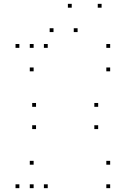

<svg xmlns="http://www.w3.org/2000/svg" viewBox="-20 -969 660 999"><path d="M228.4 -720V-740H208.4V-720ZM80.8 -720V-740H60.8V-720ZM80.8 10V-10H60.8V10ZM228.4 10V-10H208.4V10ZM155 -112.1V-132.1H135V-112.1ZM155 10V-10H135V10ZM553.2 10V-10H533.2V10ZM553.2 -112.1V-132.1H533.2V-112.1ZM167.5 -413.2V-433.2H147.5V-413.2ZM167.5 -297.4V-317.4H147.5V-297.4ZM490.8 -297.4V-317.4H470.8V-297.4ZM490.8 -413.2V-433.2H470.8V-413.2ZM553.2 -720V-740H533.2V-720ZM155 -720V-740H135V-720ZM155 -597.9V-617.9H135V-597.9ZM553.2 -597.9V-617.9H533.2V-597.9ZM353.2 -929V-949H333.2V-929ZM508.6 -929V-949H488.6V-929ZM383.8 -802.1V-822.1H363.8V-802.1ZM258.4 -802.1V-822.1H238.4V-802.1Z"/></svg>

Font: Monaspace Neon Dots Var
Style: Regular
Weight: 400
Designer: Riley Cran and the Lettermatic Team
Version: Version 1.100 (Monaspace Neon Dots)